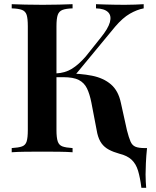

<svg xmlns="http://www.w3.org/2000/svg" viewBox="-20 -728 747 918"><path d="M656 170Q650 121 640 88Q630 55 609 35.5Q588 16 551 7Q522 -1 500.5 -12.5Q479 -24 465.5 -42.5Q452 -61 445 -91L417 -237Q409 -278 396 -305Q383 -332 357 -345.5Q331 -359 282 -359H227V-377H294Q365 -377 420 -366Q475 -355 510.5 -324.5Q546 -294 558 -236L587 -105Q596 -70 604 -51.5Q612 -33 627.5 -26.5Q643 -20 673 -20H683Q679 17 677.5 52.5Q676 88 676 106Q676 125 677 141.5Q678 158 679 170ZM36 0V-20Q69 -22 85.5 -28Q102 -34 107.5 -52Q113 -70 113 -106V-602Q113 -639 107.5 -656.5Q102 -674 85.5 -680.5Q69 -687 36 -688V-708Q61 -707 100 -706Q139 -705 184 -705Q224 -705 263 -706Q302 -707 327 -708V-688Q295 -687 278.5 -680.5Q262 -674 256 -656.5Q250 -639 250 -602V-106Q250 -70 256 -52Q262 -34 278.5 -28Q295 -22 327 -20V0Q302 -2 263 -2.5Q224 -3 184 -3Q139 -3 100 -2.5Q61 -2 36 0ZM248 -359V-377Q291 -379 323.5 -399Q356 -419 390 -458L461 -547Q497 -591 505.5 -622Q514 -653 496.5 -670Q479 -687 439 -688V-708Q462 -707 483.5 -706.5Q505 -706 528 -705.5Q551 -705 576 -705Q604 -705 627 -706Q650 -707 667 -708V-688Q635 -682 601 -662.5Q567 -643 531 -601L331 -359Z"/></svg>

Font: Playfair Display SemiBold
Style: Regular
Weight: 600
Designer: Claus Eggers Sørensen
Foundry: Claus Eggers Sørensen
Version: Version 1.203